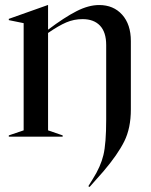

<svg xmlns="http://www.w3.org/2000/svg" viewBox="-20 -543 600 763"><path d="M331 197 349 168Q380 119 391 73Q402 27 402 -68V-364Q402 -415 377.5 -441Q353 -467 308 -467Q274 -467 243.5 -454Q213 -441 171 -412V-25L229 -5V0H15V-5L74 -25V-451L15 -463V-468L170 -523H171V-425Q236 -474 284 -498.5Q332 -523 374 -523Q431 -523 465.5 -484.5Q500 -446 500 -380V-108Q500 -34 474 18.5Q448 71 391 138L336 200Z"/></svg>

Font: Nyght Serif
Style: Regular
Weight: 400
Designer: Maksym Kobuzan
Version: Version 0.410;July 4, 2025;FontCreator 15.0.0.2958 64-bit